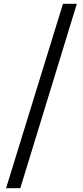

<svg xmlns="http://www.w3.org/2000/svg" viewBox="-20 -813 438 1012"><path d="M312 -793H385L87 179H12Z"/></svg>

Font: `n[OS CN
Style: <[WOS[P|ûg*[NI>           
Weight: 700
Designer: Ryoko NISHIZUKA ¬âXZm¬º[P (kana & ideographs); Frank Grie√ühammer (Latin, Greek & Cyrillic); Wenlong ZHANG _ e¬á¬ü¬ô (b
Foundry: Adobe Systems Incorporated
Version: Version 1.00 April 7, 2017, initial release